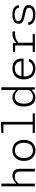

<svg xmlns="http://www.w3.org/2000/svg" viewBox="1756 -2572 827 4380"><g transform="rotate(-90 2170.0 -381.5)"><path d="M110 0V-765H172V0ZM448 0V-333.5Q448 -380.5 432.8 -408.2Q417.5 -436 392.2 -447.2Q367 -458.5 334.5 -458.5Q279 -458.5 235.8 -430.2Q192.5 -402 161 -351V-430.5H181Q200.5 -451.5 225 -469.2Q249.5 -487 283.5 -499.2Q317.5 -511.5 358.5 -511.5Q404.5 -511.5 438.2 -494.5Q472 -477.5 491 -441.8Q510 -406 510 -351V0Z M930 12Q862.5 12 808 -18.8Q753.5 -49.5 721.8 -108.8Q690 -168 690 -250Q690 -332 721.8 -391.2Q753.5 -450.5 808 -481.2Q862.5 -512 930 -512Q997.5 -512 1052.2 -481.2Q1107 -450.5 1138.5 -391.5Q1170 -332.5 1170 -250Q1170 -167.5 1138.5 -108.5Q1107 -49.5 1052.2 -18.8Q997.5 12 930 12ZM930 -456.5Q877.5 -456.5 838 -432.5Q798.5 -408.5 776.8 -362Q755 -315.5 755 -250Q755 -184.5 776.8 -138Q798.5 -91.5 838 -67.5Q877.5 -43.5 930 -43.5Q982.5 -43.5 1021.8 -67.5Q1061 -91.5 1082.8 -138Q1104.5 -184.5 1104.5 -250Q1104.5 -315.5 1082.8 -362Q1061 -408.5 1021.8 -432.5Q982.5 -456.5 930 -456.5Z M1328.5 -49.5H1771.5V0H1328.5ZM1519 0V-745L1541.5 -717.5H1328.5V-765L1571.5 -775L1581 -766V0Z M2308 -765H2370V0H2320L2310 -90H2308ZM2137.5 -512Q2191 -512 2231.2 -490.5Q2271.5 -469 2302.5 -430H2320V-356Q2281.5 -411 2241.5 -434.2Q2201.5 -457.5 2155 -457.5Q2105 -457.5 2069.2 -434Q2033.5 -410.5 2014.5 -364Q1995.5 -317.5 1995.5 -249.5Q1995.5 -183 2013.8 -137Q2032 -91 2067.2 -67Q2102.5 -43 2153 -43Q2199 -43 2239 -65.8Q2279 -88.5 2320 -143.5V-70H2303Q2269.5 -31 2228 -9.5Q2186.5 12 2133.5 12Q2071 12 2025.2 -19Q1979.5 -50 1954.8 -108.8Q1930 -167.5 1930 -249.5Q1930 -333.5 1956 -392.5Q1982 -451.5 2028.8 -481.8Q2075.5 -512 2137.5 -512Z M2801.5 -512Q2871.5 -512 2921.2 -487.8Q2971 -463.5 2997.2 -415.5Q3023.5 -367.5 3023.5 -298V-257.5H2594.5V-307H2991L2963 -283V-304.5Q2963 -381 2918 -418.8Q2873 -456.5 2799 -456.5Q2710.5 -456.5 2662.8 -402Q2615 -347.5 2615 -250Q2615 -148 2663.8 -95.8Q2712.5 -43.5 2800 -43.5Q2859 -43.5 2899.8 -67.8Q2940.5 -92 2961 -141.5L3021 -129Q3004.5 -86.5 2975.2 -55Q2946 -23.5 2902 -5.8Q2858 12 2800 12Q2724.5 12 2668.2 -18.5Q2612 -49 2581 -107.8Q2550 -166.5 2550 -250Q2550 -331.5 2580.5 -390.5Q2611 -449.5 2667.8 -480.8Q2724.5 -512 2801.5 -512Z M3383.5 -410H3385.5V-1H3323.5V-473L3346 -450.5H3176V-500H3373.5ZM3364.5 -358.5V-431H3391Q3438.5 -472.5 3484.2 -492Q3530 -511.5 3596.5 -511.5Q3622.5 -511.5 3644 -508.5V-452.5Q3572.5 -452.5 3529.8 -446Q3487 -439.5 3449.2 -419.8Q3411.5 -400 3364.5 -358.5ZM3176 -49.5H3583.5V0H3176Z M4243.5 -363.5 4186.5 -360Q4181 -410 4140.2 -435.5Q4099.5 -461 4025.5 -461Q3956 -461 3917 -440Q3878 -419 3878 -376.5Q3878 -355 3889.8 -339.5Q3901.5 -324 3928.2 -312.2Q3955 -300.5 4002 -290Q4021.5 -286.5 4040.5 -282.5Q4119.5 -268.5 4163.2 -250.8Q4207 -233 4226 -207Q4245 -181 4245 -141Q4245 -95.5 4221.8 -61.2Q4198.5 -27 4151.8 -7.8Q4105 11.5 4036 11.5Q3963.5 11.5 3913 -3Q3862.5 -17.5 3830.8 -52.2Q3799 -87 3787 -146.5L3845 -156Q3858.5 -105 3887.8 -80.2Q3917 -55.5 3951.5 -49.5Q3986 -43.5 4037.5 -43.5Q4087.5 -43.5 4120.5 -55.8Q4153.5 -68 4169 -88.8Q4184.5 -109.5 4184.5 -134.5Q4184.5 -160 4168.8 -176Q4153 -192 4116 -204Q4079 -216 4008.5 -229.5Q3939.5 -242.5 3898.2 -260Q3857 -277.5 3837.2 -303.8Q3817.5 -330 3817.5 -370Q3817.5 -436 3870 -474Q3922.5 -512 4031 -512Q4095.5 -512 4141 -496.2Q4186.5 -480.5 4212.8 -447.5Q4239 -414.5 4243.5 -363.5Z"/></g></svg>

Font: Monaspace Neon Var ExtraLight
Style: Regular
Weight: 200
Designer: Riley Cran and the Lettermatic Team
Version: Version 1.200 (Monaspace Neon Var)